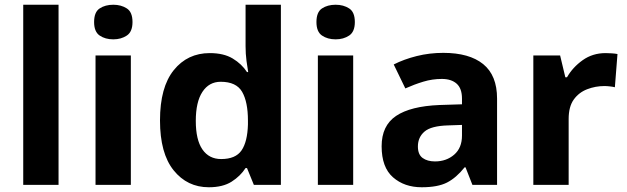

<svg xmlns="http://www.w3.org/2000/svg" viewBox="-20 -780 2646 810"><path d="M227 0H78V-760H227Z M458 -760Q491 -760 515 -744.5Q539 -729 539 -687Q539 -646 515 -630Q491 -614 458 -614Q424 -614 400.5 -630Q377 -646 377 -687Q377 -729 400.5 -744.5Q424 -760 458 -760ZM532 -546V0H383V-546Z M861 10Q770 10 712.5 -61.5Q655 -133 655 -272Q655 -412 713 -484Q771 -556 865 -556Q924 -556 962 -533Q1000 -510 1022 -476H1027Q1024 -492 1020 -522.5Q1016 -553 1016 -585V-760H1165V0H1051L1022 -71H1016Q994 -37 957 -13.5Q920 10 861 10ZM913 -109Q974 -109 999 -145.5Q1024 -182 1026 -255V-271Q1026 -350 1001.5 -392.5Q977 -435 911 -435Q862 -435 834 -392.5Q806 -350 806 -270Q806 -190 834 -149.5Q862 -109 913 -109Z M1396 -760Q1429 -760 1453 -744.5Q1477 -729 1477 -687Q1477 -646 1453 -630Q1429 -614 1396 -614Q1362 -614 1338.5 -630Q1315 -646 1315 -687Q1315 -729 1338.5 -744.5Q1362 -760 1396 -760ZM1470 -546V0H1321V-546Z M1850 -557Q1960 -557 2018.5 -509.5Q2077 -462 2077 -364V0H1973L1944 -74H1940Q1905 -30 1866 -10Q1827 10 1759 10Q1686 10 1638 -32Q1590 -74 1590 -163Q1590 -250 1651 -291Q1712 -332 1834 -337L1929 -340V-364Q1929 -407 1906.5 -427Q1884 -447 1844 -447Q1804 -447 1766 -435.5Q1728 -424 1690 -407L1641 -508Q1684 -530 1738 -543.5Q1792 -557 1850 -557ZM1929 -253 1871 -251Q1799 -249 1771 -225Q1743 -201 1743 -162Q1743 -128 1763 -113.5Q1783 -99 1815 -99Q1863 -99 1896 -127.5Q1929 -156 1929 -208Z M2535 -556Q2546 -556 2561 -555Q2576 -554 2585 -552L2574 -412Q2566 -414 2553 -415.5Q2540 -417 2530 -417Q2492 -417 2457 -403.5Q2422 -390 2400.5 -360Q2379 -330 2379 -278V0H2230V-546H2343L2365 -454H2372Q2396 -496 2438 -526Q2480 -556 2535 -556Z"/></svg>

Font: Noto Sans
Style: Bold
Weight: 700
Designer: Monotype Design Team
Foundry: Monotype Imaging Inc.
Version: Version 2.000;GOOG;noto-source:20170915:90ef993387c0; ttfaut